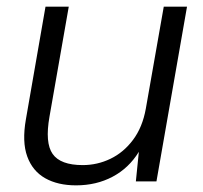

<svg xmlns="http://www.w3.org/2000/svg" viewBox="-20 -546 611 578"><path d="M209 12Q154 12 116 -9.5Q78 -31 62 -75Q46 -119 58 -187L117 -526H187L129 -195Q115 -116 138.5 -82.5Q162 -49 229 -49Q273 -49 312.5 -68Q352 -87 380.5 -125Q409 -163 419 -219L473 -526H543L451 0H389L398 -89Q368 -40 319 -14Q270 12 209 12Z"/></svg>

Font: DM Sans 9pt Light
Style: Italic
Weight: 300
Italic angle: -10°
Version: Version 4.004;gftools[0.9.30]